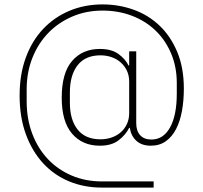

<svg xmlns="http://www.w3.org/2000/svg" viewBox="-20 -730 923 871"><path d="M677 121H442Q362 121 294 93Q226 65 176 11Q126 -43 97.5 -120.5Q69 -198 69 -297Q69 -392 97 -468.5Q125 -545 175.5 -598.5Q226 -652 295 -681Q364 -710 445 -710Q519 -710 586 -686Q653 -662 703.5 -614Q754 -566 784 -494.5Q814 -423 814 -328Q814 -274 805.5 -227Q797 -180 779 -145Q761 -110 732.5 -89.5Q704 -69 664 -69Q623 -69 598.5 -91.5Q574 -114 569 -150H566Q550 -118 518 -93.5Q486 -69 433 -69Q354 -69 307 -123.5Q260 -178 260 -287Q260 -399 307 -453.5Q354 -508 433 -508Q486 -508 517.5 -485Q549 -462 563 -433H566V-497H598V-171Q598 -136 616 -116.5Q634 -97 667 -97Q721 -97 751.5 -152Q782 -207 782 -306V-353Q782 -427 756 -488Q730 -549 685 -592Q640 -635 578.5 -658.5Q517 -682 445 -682Q371 -682 308 -655Q245 -628 199 -580.5Q153 -533 127 -467.5Q101 -402 101 -325V-271Q101 -190 126.5 -123Q152 -56 197.5 -8Q243 40 305.5 66.5Q368 93 442 93H677ZM436 -98Q463 -98 487 -106.5Q511 -115 528.5 -130.5Q546 -146 556 -168Q566 -190 566 -217V-360Q566 -387 556 -408.5Q546 -430 528.5 -446Q511 -462 487 -470.5Q463 -479 436 -479Q367 -479 332 -434Q297 -389 297 -311V-263Q297 -187 332 -142.5Q367 -98 436 -98Z"/></svg>

Font: IBM Plex Sans Arabic ExtLt
Style: Regular
Weight: 200
Designer: Mike Abbink, Paul van der Laan, Pieter van Rosmalen, Wael Morcos, Khajak Apelian
Foundry: Bold Monday
Version: Version 1.2